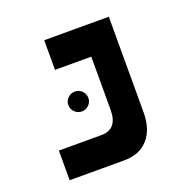

<svg xmlns="http://www.w3.org/2000/svg" viewBox="-108 -694 802 802"><g transform="rotate(-20 293.0 -293.0)"><path d="M69.3 0V-131.8H257.8Q330.6 -131.8 330.6 -217.8V-454.1H169.4V-585.9H456.5V-161.1Q456.5 -85.4 418.2 -42.7Q379.9 0 312.5 0ZM215.8 -252.4Q197.8 -252.4 184.6 -265.4Q171.4 -278.3 171.4 -296.4Q171.4 -314.9 184.6 -327.9Q197.8 -340.8 215.8 -340.8Q234.4 -340.8 247.3 -327.9Q260.3 -314.9 260.3 -296.4Q260.3 -278.3 247.3 -265.4Q234.4 -252.4 215.8 -252.4Z"/></g></svg>

Font: Cascadia Mono PL
Style: Bold
Weight: 700
Monospace: yes
Designer: Aaron Bell
Foundry: Saja Typeworks
Version: Version 2404.023; ttfautohint (v1.8.4)